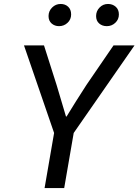

<svg xmlns="http://www.w3.org/2000/svg" viewBox="-20 -949 699 969"><path d="M253 -278 101 -720H202L266 -519L313 -361H316L363 -437Q407 -507 416 -520L553 -720H659L352 -278L304 0H205ZM225 -868Q225 -893 243 -911Q261 -929 286 -929Q309 -929 324 -915Q339 -901 339 -876Q339 -851 321 -834Q303 -817 278 -817Q256 -817 240.5 -830.5Q225 -844 225 -868ZM465 -868Q465 -893 482.5 -911Q500 -929 525 -929Q548 -929 564 -915Q580 -901 580 -876Q580 -851 562 -834Q544 -817 519 -817Q496 -817 480.5 -830.5Q465 -844 465 -868Z"/></svg>

Font: Nebula Sans Medium
Style: Regular
Weight: 500
Italic angle: -9°
Designer: Paul D. Hunt for Adobe (as Source Sans)
Foundry: Nebula Entertainment & Broadcasting LLC
Version: Version 1.010